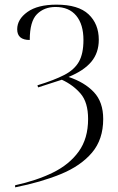

<svg xmlns="http://www.w3.org/2000/svg" viewBox="-20 -566 507 826"><path d="M45 231Q137 211 207.5 176.5Q278 142 318.5 86Q359 30 359 -54Q359 -126 326.5 -163.5Q294 -201 246 -223L144 -190L141 -199Q213 -221 256.5 -243.5Q300 -266 319.5 -300.5Q339 -335 339 -394Q339 -461 308 -498.5Q277 -536 219 -536Q170 -536 139 -505Q108 -474 108 -394Q54 -394 54 -440Q54 -483 98 -514.5Q142 -546 223 -546Q317 -546 361 -504.5Q405 -463 405 -395Q405 -339 373 -300.5Q341 -262 275 -235Q344 -212 384 -169.5Q424 -127 424 -54Q424 34 375.5 91Q327 148 241.5 183Q156 218 45 240Z"/></svg>

Font: Noto Serif Display Light
Style: Regular
Weight: 300
Designer: Monotype Design Team
Foundry: Monotype Imaging Inc.
Version: Version 2.009